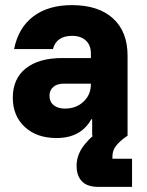

<svg xmlns="http://www.w3.org/2000/svg" viewBox="-20 -530 573 750"><path d="M200.8 9.2Q123.3 9.2 76.7 -34.2Q30 -77.5 30 -148.3Q30 -222.5 80.8 -262.9Q131.7 -303.3 223.3 -303.3H335V-321.7Q335 -353.3 315.4 -371.7Q295.8 -390 261.7 -390Q200.8 -390 186.7 -338.3H35Q51.7 -421.7 110 -465.8Q168.3 -510 260.8 -510Q364.2 -510 421.2 -458.3Q478.3 -406.7 478.3 -312.5V0H340V-64.2H336.7Q295.8 9.2 200.8 9.2ZM233.3 -105.8Q277.5 -105.8 306.2 -132.9Q335 -160 335 -200.8V-203.3H230Q203.3 -203.3 188.3 -190.4Q173.3 -177.5 173.3 -155.8Q173.3 -132.5 189.6 -119.2Q205.8 -105.8 233.3 -105.8ZM364.2 200Q320.8 200 300 178.3Q279.2 156.7 279.2 117.5Q279.2 73.3 310.4 34.6Q341.7 -4.2 384.2 -30L478.3 0Q450.8 18.3 435 37.5Q419.2 56.7 419.2 80V90H495.8V200Z"/></svg>

Font: Funnel Sans ExtraBold
Style: Regular
Weight: 800
Version: Version 1.000; Beta; Release 5; Build 24; ttfautohint (v1.8.